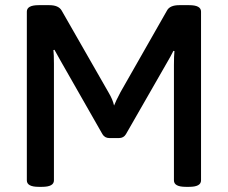

<svg xmlns="http://www.w3.org/2000/svg" viewBox="-20 -722 883 744"><path d="M377 -202 215 -486Q209 -496 191 -529L187 -528Q189 -511 189 -475V-23Q189 2 143 2H130Q84 2 84 -23V-677Q84 -702 130 -702H171Q207 -702 219 -681L401 -363Q417 -336 422 -313Q428 -329 447 -365L627 -681Q638 -702 675 -702H713Q759 -702 759 -677V-23Q759 2 713 2H700Q654 2 654 -23V-470Q654 -506 656 -524L652 -525Q640 -501 628 -481L468 -202Q459 -187 441 -187H404Q386 -187 377 -202Z"/></svg>

Font: Asap-Medium
Style: Regular
Weight: 500
Designer: Pablo Cosgaya
Foundry: Omnibus-Type
Version: Version 2.000; ttfautohint (v1.8)